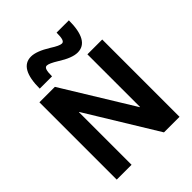

<svg xmlns="http://www.w3.org/2000/svg" viewBox="-267 -1134 1282 1282"><g transform="rotate(-45 373.5 -493.0)"><path d="M77 -730H223L528 -233H530V-730H670V0H523L219 -497H217V0H77ZM361 -835Q306 -869 285 -869Q271 -869 265 -851.5Q259 -834 259 -793H143Q143 -986 253 -986Q304 -986 385 -936Q439 -901 461 -901Q475 -901 481 -919Q487 -937 487 -978H603Q603 -784 493 -784Q441 -784 361 -835Z"/></g></svg>

Font: Enso
Style: Bold
Weight: 700
Designer: Coji Morishita
Foundry: UNDERFOREST DESIGN
Version: Version 1.000